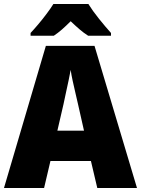

<svg xmlns="http://www.w3.org/2000/svg" viewBox="-20 -947 710 967"><path d="M470 0 438 -136H234L202 0H0L211 -716H456L670 0ZM373 -422Q368 -444 360.5 -476Q353 -508 346 -540Q339 -572 336 -595Q332 -573 325.5 -542Q319 -511 312 -479.5Q305 -448 300 -423L269 -289H403ZM425 -927Q446 -893 478.5 -852.5Q511 -812 539 -781V-767H424Q402 -781 381 -799Q360 -817 336 -840Q312 -816 292 -798.5Q272 -781 251 -767H134V-781Q151 -799 173 -825Q195 -851 215.5 -878.5Q236 -906 249 -927Z"/></svg>

Font: Noto Sans Sinhala UI SemiCondensed Black
Style: Regular
Weight: 900
Width: 4
Designer: Jelle Bosma - Monotype Design Team
Foundry: Monotype Imaging Inc.
Version: Version 2.006; ttfautohint (v1.8.4.7-5d5b)